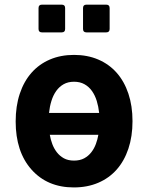

<svg xmlns="http://www.w3.org/2000/svg" viewBox="-20 -798 642 832"><path d="M161.6 -657.7Q147 -657.7 147 -672.4V-763.2Q147 -777.8 161.6 -777.8H247.6Q262.2 -777.8 262.2 -763.2V-672.4Q262.2 -657.7 247.6 -657.7ZM354.5 -657.7Q339.8 -657.7 339.8 -672.4V-763.2Q339.8 -777.8 354.5 -777.8H440.4Q455.1 -777.8 455.1 -763.2V-672.4Q455.1 -657.7 440.4 -657.7ZM299.8 14.2Q185.1 14.2 116.2 -63.5Q82 -102.1 64.9 -154.3Q47.9 -206.5 47.9 -271.5Q47.9 -338.4 65.7 -391.8Q83.5 -445.3 116.5 -482.7Q149.4 -520 196 -540Q242.7 -560.1 300.8 -560.1Q358.9 -560.1 405.8 -540Q452.6 -520 485.6 -482.7Q518.6 -445.3 536.4 -392.1Q554.2 -338.9 554.2 -272.9Q554.2 -207 536.4 -153.8Q518.6 -100.6 485.6 -63.2Q452.6 -25.9 405.5 -5.9Q358.4 14.2 299.8 14.2ZM409.7 -308.6Q406.7 -336.4 399.2 -360.8Q391.6 -385.3 378.4 -403.8Q365.2 -422.4 345.9 -433.1Q326.7 -443.8 300.8 -443.8Q274.9 -443.8 255.9 -433.1Q236.8 -422.4 223.6 -403.8Q210.4 -385.3 202.9 -360.8Q195.3 -336.4 192.4 -308.6ZM300.8 -102.1Q326.7 -102.1 345 -112.1Q363.3 -122.1 375.7 -138.2Q388.2 -154.3 395.5 -174.1Q402.8 -193.8 406.2 -213.9H195.8Q199.2 -193.8 206.5 -174.1Q213.9 -154.3 226.3 -138.2Q238.8 -122.1 256.8 -112.1Q274.9 -102.1 300.8 -102.1Z"/></svg>

Font: Hack
Style: Bold
Weight: 700
Monospace: yes
Designer: Christopher Simpkins
Foundry: Christopher Simpkins
Version: Version 2.017